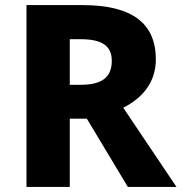

<svg xmlns="http://www.w3.org/2000/svg" viewBox="-20 -785 713 754"><path d="M304 -765H84V-51H254V-319H321L482 -51H673L464 -362C537 -399 592 -459 592 -552C592 -694 498 -765 304 -765ZM297 -631C382 -631 419 -604 419 -546C419 -480 378 -452 297 -452H254V-631Z"/></svg>

Font: Noto Sans Tamil UI ExtraBold
Style: Regular
Weight: 800
Designer: Jelle Bosma - Monotype Design Team
Foundry: Monotype Imaging Inc.
Version: Version 2.004